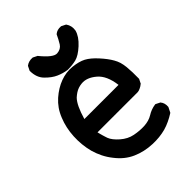

<svg xmlns="http://www.w3.org/2000/svg" viewBox="-201 -777 902 902"><g transform="rotate(-45 250.0 -326.0)"><path d="M278.3 21.5Q225.1 19.5 180.2 -0.5Q134.8 -20.5 101.1 -64.5Q84 -85.9 72 -109.9Q60.1 -133.8 52.7 -159.7Q39.1 -211.4 42 -266.1Q44.9 -320.8 64 -367.2Q68.8 -379.4 74.5 -390.1Q80.1 -400.9 86.9 -410.6Q93.8 -420.4 101.6 -429.2Q109.4 -438 118.2 -445.8Q153.3 -476.6 191.4 -490.7Q229.5 -504.9 268.6 -501Q307.6 -497.1 333 -483.9Q345.7 -477.1 358.9 -466.1Q372.1 -455.1 386.2 -439.5Q414.1 -408.7 428.7 -382.8Q432.6 -376 435.8 -368.9Q439 -361.8 441.4 -354Q443.8 -346.2 445.3 -337.6Q446.8 -329.1 447.8 -320.3Q451.2 -285.2 450.2 -241.2V-239.7L449.7 -238.8L439.9 -219.2L439.5 -217.8L438 -217.3Q433.6 -213.4 429 -210.7Q424.3 -208 419.9 -205.8Q415.5 -203.6 411.1 -202.1Q406.7 -200.7 401.9 -200.2H401.4H134.3Q136.2 -192.9 137.9 -185.8Q139.6 -178.7 141.6 -172.4Q143.6 -166 145.3 -160.4Q147 -154.8 148.9 -149.4Q157.2 -127.4 185.5 -102.5Q213.9 -77.6 246.6 -71.3Q280.8 -64.5 312 -66.4Q342.8 -68.4 365.2 -82Q377.4 -89.8 390.6 -94.7Q403.8 -99.6 418 -101.6H419.9L421.4 -101.1L440.9 -91.3L442.4 -90.8L442.9 -89.8Q456.1 -74.2 454.1 -50.3V-49.3L453.6 -48.3L441.9 -24.9L440.9 -23.4L439.9 -22.5Q430.7 -16.6 421.4 -11.5Q412.1 -6.3 402.8 -2Q393.6 2.4 383.8 6.1Q374 9.8 363.8 12.7Q323.7 23.4 278.3 21.5ZM361.8 -288.1Q353 -356.9 317.4 -387.2Q280.3 -418.9 244.1 -415Q238.3 -414.6 232.4 -413.3Q226.6 -412.1 220.9 -410.2Q215.3 -408.2 210.2 -405.8Q205.1 -403.3 200 -399.9Q194.8 -396.5 190.2 -392.8Q185.5 -389.2 180.7 -384.8Q155.3 -358.9 134.8 -288.1ZM243.2 -506.8Q215.3 -510.7 189.9 -522Q164.6 -533.2 139.6 -558.6Q126.5 -571.3 119.9 -589.1Q113.3 -606.9 113.3 -628.9V-630.4L113.8 -631.3L123.5 -650.9L124.5 -652.3L125.5 -653.3Q142.6 -666 166.5 -664.1H167.5L168.5 -663.6L188 -653.8L189.5 -653.3L189.9 -652.3Q236.8 -594.7 262.7 -596.7Q288.6 -598.6 300.8 -617.7Q307.6 -628.9 313.2 -639.4Q318.8 -649.9 323.7 -660.6L324.2 -661.6L325.2 -662.6Q340.8 -675.8 364.7 -673.8H365.7L366.7 -673.3L386.2 -663.6L387.7 -662.6L388.7 -661.6Q403.8 -640.1 399.4 -612.3V-611.8Q391.1 -580.1 357.4 -549.3Q324.2 -519 298.3 -512.7Q285.6 -509.8 272.2 -508.3Q258.8 -506.8 244.1 -506.8H243.7Z"/></g></svg>

Font: NaikaiFont
Style: SemiBold
Weight: 600
Version: Version 1.89